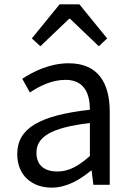

<svg xmlns="http://www.w3.org/2000/svg" viewBox="-20 -847 603 880"><path d="M217 13C284 13 345 -22 397 -65H400L408 0H483V-334C483 -469 428 -557 295 -557C207 -557 131 -518 82 -486L117 -423C160 -452 217 -481 280 -481C369 -481 392 -414 392 -344C161 -318 59 -259 59 -141C59 -43 126 13 217 13ZM243 -61C189 -61 147 -85 147 -147C147 -217 209 -262 392 -283V-132C339 -85 295 -61 243 -61ZM126 -671 165 -635 297 -761H301L433 -635L471 -671L344 -827H253Z"/></svg>

Font: GenYoGothic2 TW R
Style: Regular
Weight: 400
Version: Version 2.100;PS 2.1;hotconv 16.6.51;makeotf.lib2.5.65220 DE